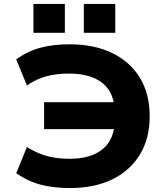

<svg xmlns="http://www.w3.org/2000/svg" viewBox="-20 -940 850 971"><path d="M333 11Q251 11 186 -6Q121 -23 62 -64L116 -196Q171 -163 220.5 -150Q270 -137 332 -137Q441 -137 500.5 -187Q560 -237 560 -333L593 -287H203V-423H595L561 -362Q561 -469 500 -518.5Q439 -568 329 -568Q267 -568 215.5 -554.5Q164 -541 116 -508L62 -640Q119 -681 184 -698.5Q249 -716 331 -716Q455 -716 546 -672.5Q637 -629 687 -547.5Q737 -466 737 -352Q737 -239 687 -157.5Q637 -76 547 -32.5Q457 11 333 11ZM404 -774V-920H563V-774ZM149 -774V-920H308V-774Z"/></svg>

Font: Nunito Sans 7pt SemiExpanded ExtraBold
Style: Regular
Weight: 800
Width: 6
Designer: Vernon Adams
Foundry: Vernon Adams
Version: Version 3.101;gftools[0.9.27]